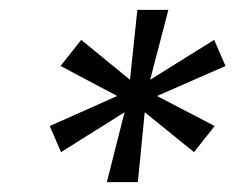

<svg xmlns="http://www.w3.org/2000/svg" viewBox="-20 -706 478 390"><path d="M197 -336 233 -478 104 -397 81 -450 218 -511 103 -572 145 -625 244 -544 259 -686H322L285 -544L415 -625L438 -572L299 -511L416 -450L374 -397L274 -478L260 -336Z"/></svg>

Font: Archivo Expanded ExtraLight
Style: Italic
Weight: 250
Width: 7
Italic angle: -10°
Designer: Hector Gatti
Foundry: Omnibus-Type
Version: Version 2.001